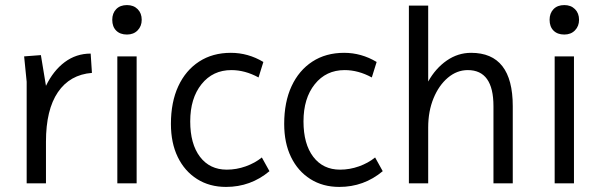

<svg xmlns="http://www.w3.org/2000/svg" viewBox="-20 -722 2370 756"><path d="M85 0V-400L75 -500L141 -505L161 -384Q190 -444 235 -477.5Q280 -511 337 -511L342 -435Q255 -428 208 -359Q161 -290 161 -164V0Z M442 0V-500H518V0ZM480 -586Q453 -586 437.5 -601.5Q422 -617 422 -644Q422 -670 437.5 -686Q453 -702 480 -702Q506 -702 522 -686Q538 -670 538 -644Q538 -619 522 -602.5Q506 -586 480 -586Z M870 14Q805 14 756 -17Q707 -48 680 -103.5Q653 -159 653 -234Q653 -320 682 -382.5Q711 -445 764 -479.5Q817 -514 889 -514Q957 -514 1017 -478L998 -417Q945 -446 891 -446Q818 -446 773.5 -390.5Q729 -335 729 -244Q729 -155 767.5 -104.5Q806 -54 873 -54Q911 -54 947.5 -67Q984 -80 1011 -102L1041 -48Q967 14 870 14Z M1316 14Q1251 14 1202 -17Q1153 -48 1126 -103.5Q1099 -159 1099 -234Q1099 -320 1128 -382.5Q1157 -445 1210 -479.5Q1263 -514 1335 -514Q1403 -514 1463 -478L1444 -417Q1391 -446 1337 -446Q1264 -446 1219.5 -390.5Q1175 -335 1175 -244Q1175 -155 1213.5 -104.5Q1252 -54 1319 -54Q1357 -54 1393.5 -67Q1430 -80 1457 -102L1487 -48Q1413 14 1316 14Z M1590 0V-700H1666V-401Q1695 -453 1739 -483.5Q1783 -514 1835 -514Q1999 -514 1999 -304V0H1923V-304Q1923 -446 1822 -446Q1779 -446 1743.5 -416Q1708 -386 1687 -335Q1666 -284 1666 -220V0Z M2164 0V-500H2240V0ZM2202 -586Q2175 -586 2159.5 -601.5Q2144 -617 2144 -644Q2144 -670 2159.5 -686Q2175 -702 2202 -702Q2228 -702 2244 -686Q2260 -670 2260 -644Q2260 -619 2244 -602.5Q2228 -586 2202 -586Z"/></svg>

Font: Imprima
Style: Regular
Weight: 400
Designer: Eduardo Tunni
Foundry: Eduardo Tunni
Version: Version 1.002; ttfautohint (v1.8.4.7-5d5b);gftools[0.9.23]